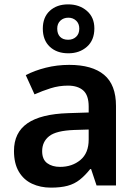

<svg xmlns="http://www.w3.org/2000/svg" viewBox="-20 -849 628 879"><path d="M297 -552Q402 -552 456.5 -506.5Q511 -461 511 -364V0H422L397 -75H393Q370 -46 345.5 -26.5Q321 -7 289.5 1.5Q258 10 213 10Q165 10 126.5 -8Q88 -26 66 -63.5Q44 -101 44 -158Q44 -242 105.5 -284.5Q167 -327 292 -331L386 -334V-361Q386 -413 361 -435Q336 -457 291 -457Q250 -457 212 -445Q174 -433 138 -417L98 -505Q138 -526 189.5 -539Q241 -552 297 -552ZM320 -254Q237 -251 205 -225.5Q173 -200 173 -157Q173 -119 196 -102Q219 -85 255 -85Q310 -85 348 -116.5Q386 -148 386 -210V-256ZM293 -605Q240 -605 208 -635Q176 -665 176 -718Q176 -770 208 -799.5Q240 -829 292 -829Q343 -829 377.5 -799.5Q412 -770 412 -719Q412 -665 378 -635Q344 -605 293 -605ZM292 -667Q314 -667 328.5 -680.5Q343 -694 343 -718Q343 -741 328.5 -754.5Q314 -768 293 -768Q271 -768 256.5 -754.5Q242 -741 242 -718Q242 -694 255 -680.5Q268 -667 292 -667Z"/></svg>

Font: Noto Sans Hebrew SemiBold
Style: Regular
Weight: 600
Designer: Monotype Design Team
Foundry: Monotype Imaging Inc.
Version: Version 2.003